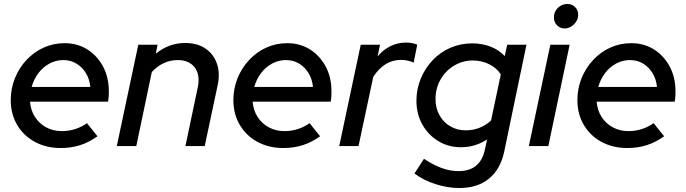

<svg xmlns="http://www.w3.org/2000/svg" viewBox="-20 -734 3450 965"><path d="M285 10Q212 10 155 -21Q98 -52 66 -106.5Q34 -161 34 -231Q34 -289 55 -341Q76 -393 113.5 -433Q151 -473 200 -495Q249 -517 305 -517Q369 -517 419 -485.5Q469 -454 498 -399.5Q527 -345 527 -275Q527 -265 526.5 -252.5Q526 -240 523 -223H131Q134 -180 155.5 -146.5Q177 -113 212 -94Q247 -75 291 -75Q326 -75 358.5 -85.5Q391 -96 417 -115L470 -49Q426 -18 381.5 -4Q337 10 285 10ZM139 -297H434Q430 -337 411.5 -367Q393 -397 364 -414.5Q335 -432 298 -432Q261 -432 228.5 -414.5Q196 -397 173 -366.5Q150 -336 139 -297Z M567 0 675 -509H772L763 -464Q829 -518 910 -518Q971 -518 1012 -490.5Q1053 -463 1070 -415Q1087 -367 1074 -306L1009 0H912L974 -295Q987 -357 959 -394.5Q931 -432 873 -432Q835 -432 802.5 -416.5Q770 -401 743 -372L665 0Z M1404 10Q1331 10 1274 -21Q1217 -52 1185 -106.5Q1153 -161 1153 -231Q1153 -289 1174 -341Q1195 -393 1232.5 -433Q1270 -473 1319 -495Q1368 -517 1424 -517Q1488 -517 1538 -485.5Q1588 -454 1617 -399.5Q1646 -345 1646 -275Q1646 -265 1645.5 -252.5Q1645 -240 1642 -223H1250Q1253 -180 1274.5 -146.5Q1296 -113 1331 -94Q1366 -75 1410 -75Q1445 -75 1477.5 -85.5Q1510 -96 1536 -115L1589 -49Q1545 -18 1500.5 -4Q1456 10 1404 10ZM1258 -297H1553Q1549 -337 1530.5 -367Q1512 -397 1483 -414.5Q1454 -432 1417 -432Q1380 -432 1347.5 -414.5Q1315 -397 1292 -366.5Q1269 -336 1258 -297Z M1685 0 1793 -509H1890L1878 -451Q1906 -484 1942.5 -502Q1979 -520 2020 -520Q2055 -520 2077 -509L2059 -419Q2049 -425 2030.5 -429Q2012 -433 1995 -433Q1912 -433 1856 -348L1782 0Z M2288 211Q2230 211 2169 191.5Q2108 172 2063 138L2111 64Q2155 94 2198.5 110Q2242 126 2285 126Q2394 126 2417 18L2428 -33Q2368 6 2297 6Q2233 6 2182.5 -25Q2132 -56 2102.5 -108.5Q2073 -161 2073 -228Q2073 -287 2095 -339.5Q2117 -392 2155 -432Q2193 -472 2244 -494Q2295 -516 2354 -516Q2402 -516 2444.5 -500Q2487 -484 2517 -452L2529 -509H2626L2514 29Q2495 117 2437.5 164Q2380 211 2288 211ZM2321 -79Q2393 -79 2448 -128L2497 -360Q2477 -392 2439 -411Q2401 -430 2357 -430Q2305 -430 2262 -404Q2219 -378 2194 -334Q2169 -290 2169 -236Q2169 -191 2188.5 -155.5Q2208 -120 2242.5 -99.5Q2277 -79 2321 -79Z M2638 0 2746 -509H2843L2736 0ZM2818 -591Q2795 -591 2779.5 -607Q2764 -623 2764 -646Q2764 -665 2773 -680.5Q2782 -696 2798 -705Q2814 -714 2832 -714Q2855 -714 2870.5 -698.5Q2886 -683 2886 -660Q2886 -642 2876.5 -626.5Q2867 -611 2851.5 -601Q2836 -591 2818 -591Z M3133 10Q3060 10 3003 -21Q2946 -52 2914 -106.5Q2882 -161 2882 -231Q2882 -289 2903 -341Q2924 -393 2961.5 -433Q2999 -473 3048 -495Q3097 -517 3153 -517Q3217 -517 3267 -485.5Q3317 -454 3346 -399.5Q3375 -345 3375 -275Q3375 -265 3374.5 -252.5Q3374 -240 3371 -223H2979Q2982 -180 3003.5 -146.5Q3025 -113 3060 -94Q3095 -75 3139 -75Q3174 -75 3206.5 -85.5Q3239 -96 3265 -115L3318 -49Q3274 -18 3229.5 -4Q3185 10 3133 10ZM2987 -297H3282Q3278 -337 3259.5 -367Q3241 -397 3212 -414.5Q3183 -432 3146 -432Q3109 -432 3076.5 -414.5Q3044 -397 3021 -366.5Q2998 -336 2987 -297Z"/></svg>

Font: Red Hat Display SemiBold
Style: Italic
Weight: 600
Italic angle: -12°
Designer: Pentagram, MCKL
Foundry: Pentagram, MCKL
Version: Version 1.023